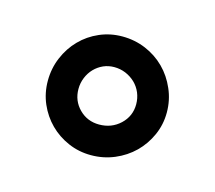

<svg xmlns="http://www.w3.org/2000/svg" viewBox="-44 -728 318 284"><g transform="rotate(15 115.0 -586.0)"><path d="M23.9 -585Q23.9 -604 31 -620.8Q38.1 -637.7 50.3 -650.1Q62.5 -662.6 78.9 -669.7Q95.2 -676.8 113.8 -676.8Q132.8 -676.8 149.7 -669.7Q166.5 -662.6 179 -650.1Q191.4 -637.7 198.7 -620.8Q206.1 -604 206.1 -585Q206.1 -566.4 198.7 -550Q191.4 -533.7 179 -521.5Q166.5 -509.3 149.7 -502.2Q132.8 -495.1 113.8 -495.1Q95.2 -495.1 78.9 -502.2Q62.5 -509.3 50.3 -521.5Q38.1 -533.7 31 -550Q23.9 -566.4 23.9 -585ZM70.8 -585Q70.8 -566.9 83.3 -554.4Q95.7 -542 113.8 -542Q132.8 -542 146 -554.4Q159.2 -566.9 159.2 -585Q159.2 -594.2 155.8 -602.5Q152.3 -610.8 146 -616.9Q139.6 -623 131.3 -626.5Q123 -629.9 113.8 -629.9Q105 -629.9 97.2 -626.5Q89.4 -623 83.5 -616.9Q77.6 -610.8 74.2 -602.5Q70.8 -594.2 70.8 -585Z"/></g></svg>

Font: Stint Ultra Condensed
Style: Regular
Weight: 400
Width: 1
Designer: Astigmatic (AOETI)
Foundry: Astigmatic (AOETI)
Version: Version 1.000